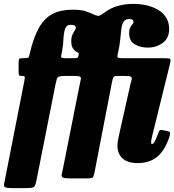

<svg xmlns="http://www.w3.org/2000/svg" viewBox="-57 -820 899 990"><path d="M815 -670.5Q815 -622 781.2 -598.2Q747.5 -574.5 705.5 -574.5Q666.5 -574.5 637.8 -591.5Q609 -608.5 609 -648.5Q609 -669 614.8 -679.2Q620.5 -689.5 626 -695Q631.5 -700.5 631.5 -707.5Q631.5 -713 627 -717.5Q622.5 -722 609 -722Q589.5 -722 580.5 -708Q571.5 -694 568.5 -670Q565.5 -646 562.8 -615.5Q560 -585 552.5 -552.5Q547.5 -532.5 548.5 -526.2Q549.5 -520 576 -520H787Q815.5 -520 820.2 -516.2Q825 -512.5 819 -489L727.5 -118Q726 -113 724 -101.8Q722 -90.5 722 -87Q722 -77.5 726.5 -77.5Q734 -77.5 741.5 -91.8Q749 -106 759 -133Q763 -145.5 766.8 -148.5Q770.5 -151.5 779.5 -149.5L810 -143Q820.5 -141 819.8 -131.5Q819 -122 814.5 -108.5Q789.5 -38.5 750 -8.8Q710.5 21 652.5 21Q601.5 21 575 -3.2Q548.5 -27.5 548.5 -69.5Q548.5 -82 551.8 -99Q555 -116 557.5 -127L615 -383.5Q619 -400.5 621.8 -410.2Q624.5 -420 618.2 -424.2Q612 -428.5 589 -428.5H558Q535.5 -428.5 530.5 -424.8Q525.5 -421 521.5 -402L431 65.5Q426.5 88.5 422 94.2Q417.5 100 389.5 100H306.5Q277 100 268 95.8Q259 91.5 261.2 79.5Q263.5 67.5 268.5 45L354.5 -387Q358.5 -404.5 360 -413.2Q361.5 -422 354.5 -425.2Q347.5 -428.5 325 -428.5H281.5Q258 -428.5 248.5 -425.5Q239 -422.5 236 -413Q233 -403.5 229 -384L132 105Q128 126.5 123.8 136Q119.5 145.5 108.2 147.8Q97 150 71 150H6.5Q-22 150 -30.2 145.5Q-38.5 141 -36 129.2Q-33.5 117.5 -29.5 96L68.5 -402.5Q72 -419.5 70.5 -424Q69 -428.5 56.5 -428.5H54.5Q44 -428.5 41.5 -432Q39 -435.5 39 -450.5V-495Q39 -512 41.5 -516Q44 -520 61 -520H67Q84.5 -520 88.8 -522.8Q93 -525.5 96 -541.5Q115 -626 143.5 -676.2Q172 -726.5 214 -748.2Q256 -770 315.5 -770Q361.5 -770 384.2 -762.2Q407 -754.5 424 -746.5Q445.5 -736 455 -739Q464.5 -742 482 -755.5Q515 -780 552.8 -790Q590.5 -800 629 -800Q710.5 -800 762.8 -766.2Q815 -732.5 815 -670.5ZM263.5 -559Q259 -538 257.8 -529Q256.5 -520 277.5 -520H324Q338.5 -520 342.2 -522Q346 -524 347 -530L349 -541Q350 -547 345.8 -548.8Q341.5 -550.5 336.5 -553Q327 -558.5 318.8 -571.2Q310.5 -584 310.5 -607.5Q310.5 -628 316.5 -641Q322.5 -654 328.2 -662.2Q334 -670.5 334 -677.5Q334 -692 308 -692Q285.5 -692 278.5 -670.8Q271.5 -649.5 270.2 -618.5Q269 -587.5 263.5 -559Z"/></svg>

Font: Besley* Condensed Heavy
Style: Italic
Weight: 800
Width: 3
Italic angle: -13°
Designer: Owen Earl
Foundry: indestructible type*
Version: Version 3.000; ttfautohint (v1.8.3)